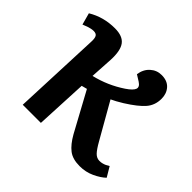

<svg xmlns="http://www.w3.org/2000/svg" viewBox="-135 -680 848 848"><g transform="rotate(45 289.0 -256.5)"><path d="M215.8 -308.1Q292.5 -326.2 357.9 -370.1Q388.2 -390.6 393.3 -405.8Q398.4 -420.9 377.9 -434.1L349.1 -452.1Q354 -486.3 376.5 -506.6Q398.9 -526.9 429.2 -526.9Q464.8 -526.9 483.9 -505.6Q502.9 -484.4 502.9 -452.1Q502.9 -412.1 478.8 -383.8Q454.6 -355.5 397.9 -319.8Q366.2 -300.3 345.2 -291L439.9 -125Q458.5 -91.8 471.9 -77.9Q485.4 -64 502.9 -64Q512.2 -64 521 -66.4Q529.8 -68.8 534.9 -71.3Q540 -73.7 550.8 -80.1L578.1 -34.2Q558.6 -15.6 526.6 -0.7Q494.6 14.2 457 14.2Q413.1 14.2 387.5 -5.6Q361.8 -25.4 338.9 -65.9L238.8 -250Q234.4 -249 225.8 -246.6Q217.3 -244.1 212.9 -243.2L201.2 0H87.9L105 -412.1Q106 -432.6 100.6 -442.4Q95.2 -452.1 79.1 -452.1Q72.3 -452.1 63.7 -450.4Q55.2 -448.7 50.5 -447Q45.9 -445.3 36.1 -441.7Q26.4 -438 23.9 -437L8.8 -492.2Q65.9 -526.9 137.2 -526.9Q186 -526.9 205.6 -500.5Q225.1 -474.1 222.2 -415Z"/></g></svg>

Font: Literata Book
Style: Bold Italic
Weight: 700
Italic angle: -3°
Designer: Latin by Veronika Burian and Jose Scaglione. Greek by Irene Vlachou. Cyrillic by Vera Evstafieva
Foundry: TypeTogether
Version: Version 1.003;PS 001.003;hotconv 1.0.88;makeotf.lib2.5.64775